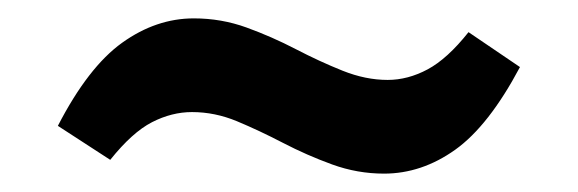

<svg xmlns="http://www.w3.org/2000/svg" viewBox="-20 -461 629 209"><path d="M398 -272Q369 -272 341.5 -282Q314 -292 288 -305.5Q262 -319 238 -329Q214 -339 189 -339Q167 -339 145.5 -328Q124 -317 100 -287L43 -324Q76 -388 113 -414.5Q150 -441 191 -441Q221 -441 248.5 -431Q276 -421 302 -407.5Q328 -394 353 -384Q378 -374 402 -374Q424 -374 445.5 -385.5Q467 -397 490 -426L546 -388Q512 -324 475.5 -298Q439 -272 398 -272Z"/></svg>

Font: Bitter Thin
Style: Bold
Weight: 700
Version: Version 3.021